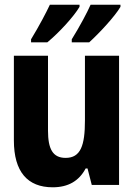

<svg xmlns="http://www.w3.org/2000/svg" viewBox="-20 -786 570 816"><path d="M285 -619V-606H359C401 -644 469 -717 492 -757V-766H365C352 -736 321 -677 285 -619ZM112 -619V-606H181C232 -648 294 -716 318 -757V-766H192C178 -736 148 -678 112 -619ZM204 10C270 10 316 -17 344 -70H352L370 0H486V-549H341V-274C341 -168 323 -115 259 -115C204 -115 184 -153 184 -231V-549H39V-189C39 -56 97 10 204 10Z"/></svg>

Font: Noto Sans Mono Condensed ExtraBold
Style: Regular
Weight: 800
Width: 3
Designer: Monotype Design Team
Foundry: Monotype Imaging Inc.
Version: Version 2.014